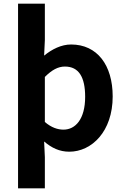

<svg xmlns="http://www.w3.org/2000/svg" viewBox="-20 -818 684 1053"><path d="M79 215H226V44L222 -42C263 -7 306 14 360 14C483 14 598 -97 598 -289C598 -461 513 -574 370 -574C316 -574 265 -548 222 -513L226 -598V-798H79ZM328 -107C297 -107 262 -118 226 -149V-396C264 -434 298 -453 336 -453C413 -453 447 -394 447 -287C447 -165 394 -107 328 -107Z"/></svg>

Font: Source Han Sans KR
Style: Bold
Weight: 700
Designer: Ryoko NISHIZUKA 西塚涼子 (kana, bopomofo & ideographs); Paul D. Hunt (Latin, Greek & Cyrillic); Sandoll Communications 산돌커뮤니
Foundry: Adobe
Version: Version 2.004;hotconv 1.0.118;makeotfexe 2.5.65603